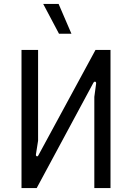

<svg xmlns="http://www.w3.org/2000/svg" viewBox="-20 -953 670 973"><path d="M89 0H166L453 -533C459 -544 469 -539 467 -529L458 -462V0H540V-700H464L174 -165C170 -157 161 -161 162 -170L173 -240V-700H89ZM342 -782 277 -933H199L279 -782Z"/></svg>

Font: Finlandica
Style: Regular
Weight: 400
Designer: Niklas Ekholm, Juho Hiilivirta, Jaakko Suomalainen
Foundry: Helsinki Type Studio
Version: Version 2.000;Glyphs 3.2 (3202)